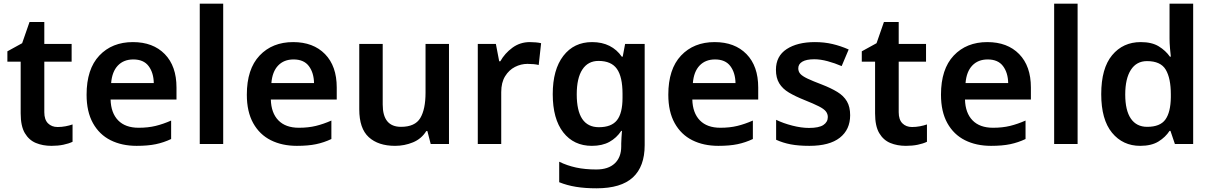

<svg xmlns="http://www.w3.org/2000/svg" viewBox="-20 -780 6561 1040"><path d="M292 -92Q314 -92 335 -96Q356 -100 373 -106V-12Q352 -2 323 4Q294 10 259 10Q212 10 174.5 -5.5Q137 -21 114.5 -59Q92 -97 92 -166V-446H20V-502L100 -546L140 -661H220V-542H368V-446H220V-172Q220 -132 240 -112Q260 -92 292 -92Z M700 -552Q809 -552 872.5 -487Q936 -422 936 -306V-241H579Q581 -168 620 -128Q659 -88 731 -88Q782 -88 823 -98Q864 -108 907 -127V-27Q867 -8 824 1Q781 10 720 10Q640 10 579 -20.5Q518 -51 483.5 -113Q449 -175 449 -267Q449 -406 518 -479Q587 -552 700 -552ZM702 -458Q650 -458 618.5 -425Q587 -392 582 -330H813Q812 -386 785 -422Q758 -458 702 -458Z M1189 0H1062V-760H1189Z M1568 -552Q1677 -552 1740.5 -487Q1804 -422 1804 -306V-241H1447Q1449 -168 1488 -128Q1527 -88 1599 -88Q1650 -88 1691 -98Q1732 -108 1775 -127V-27Q1735 -8 1692 1Q1649 10 1588 10Q1508 10 1447 -20.5Q1386 -51 1351.5 -113Q1317 -175 1317 -267Q1317 -406 1386 -479Q1455 -552 1568 -552ZM1570 -458Q1518 -458 1486.5 -425Q1455 -392 1450 -330H1681Q1680 -386 1653 -422Q1626 -458 1570 -458Z M2412 -542V0H2313L2295 -70H2289Q2263 -28 2217 -9Q2171 10 2120 10Q2029 10 1977.5 -37Q1926 -84 1926 -188V-542H2053V-214Q2053 -93 2152 -93Q2228 -93 2256.5 -140.5Q2285 -188 2285 -278V-542Z M2850 -552Q2865 -552 2882 -550.5Q2899 -549 2911 -546L2898 -428Q2886 -431 2870.5 -432.5Q2855 -434 2837 -434Q2802 -434 2769.5 -417.5Q2737 -401 2716 -367Q2695 -333 2695 -281V0H2568V-542H2666L2684 -448H2690Q2714 -491 2755.5 -521.5Q2797 -552 2850 -552Z M3187 -552Q3241 -552 3281.5 -531.5Q3322 -511 3348 -473H3353L3366 -542H3472V6Q3472 122 3408 181Q3344 240 3211 240Q3149 240 3100 232Q3051 224 3009 207V96Q3052 117 3100.5 127.5Q3149 138 3210 138Q3275 138 3310 105Q3345 72 3345 13V-3Q3345 -16 3346.5 -36.5Q3348 -57 3349 -71H3345Q3320 -33 3281 -11.5Q3242 10 3186 10Q3088 10 3031 -63Q2974 -136 2974 -270Q2974 -403 3031.5 -477.5Q3089 -552 3187 -552ZM3222 -450Q3165 -450 3134.5 -403.5Q3104 -357 3104 -269Q3104 -91 3224 -91Q3292 -91 3322 -129Q3352 -167 3352 -250V-272Q3352 -364 3321.5 -407Q3291 -450 3222 -450Z M3851 -552Q3960 -552 4023.5 -487Q4087 -422 4087 -306V-241H3730Q3732 -168 3771 -128Q3810 -88 3882 -88Q3933 -88 3974 -98Q4015 -108 4058 -127V-27Q4018 -8 3975 1Q3932 10 3871 10Q3791 10 3730 -20.5Q3669 -51 3634.5 -113Q3600 -175 3600 -267Q3600 -406 3669 -479Q3738 -552 3851 -552ZM3853 -458Q3801 -458 3769.5 -425Q3738 -392 3733 -330H3964Q3963 -386 3936 -422Q3909 -458 3853 -458Z M4585 -156Q4585 -78 4529 -34Q4473 10 4364 10Q4306 10 4263.5 2Q4221 -6 4184 -23V-131Q4223 -112 4272 -99.5Q4321 -87 4362 -87Q4416 -87 4440 -103Q4464 -119 4464 -146Q4464 -163 4453.5 -176.5Q4443 -190 4415.5 -204Q4388 -218 4338 -238Q4288 -258 4253.5 -278.5Q4219 -299 4201 -328.5Q4183 -358 4183 -402Q4183 -476 4241 -514Q4299 -552 4394 -552Q4445 -552 4489.5 -541.5Q4534 -531 4577 -512L4539 -422Q4502 -438 4463 -448.5Q4424 -459 4391 -459Q4348 -459 4326 -446Q4304 -433 4304 -410Q4304 -392 4315.5 -379.5Q4327 -367 4354.5 -354Q4382 -341 4432 -322Q4481 -303 4515.5 -282Q4550 -261 4567.5 -231Q4585 -201 4585 -156Z M4920 -92Q4942 -92 4963 -96Q4984 -100 5001 -106V-12Q4980 -2 4951 4Q4922 10 4887 10Q4840 10 4802.5 -5.5Q4765 -21 4742.5 -59Q4720 -97 4720 -166V-446H4648V-502L4728 -546L4768 -661H4848V-542H4996V-446H4848V-172Q4848 -132 4868 -112Q4888 -92 4920 -92Z M5328 -552Q5437 -552 5500.5 -487Q5564 -422 5564 -306V-241H5207Q5209 -168 5248 -128Q5287 -88 5359 -88Q5410 -88 5451 -98Q5492 -108 5535 -127V-27Q5495 -8 5452 1Q5409 10 5348 10Q5268 10 5207 -20.5Q5146 -51 5111.5 -113Q5077 -175 5077 -267Q5077 -406 5146 -479Q5215 -552 5328 -552ZM5330 -458Q5278 -458 5246.5 -425Q5215 -392 5210 -330H5441Q5440 -386 5413 -422Q5386 -458 5330 -458Z M5817 0H5690V-760H5817Z M6156 10Q6062 10 6003.5 -61Q5945 -132 5945 -270Q5945 -410 6004 -481Q6063 -552 6159 -552Q6219 -552 6256.5 -529Q6294 -506 6317 -473H6322Q6320 -489 6317.5 -518.5Q6315 -548 6315 -571V-760H6443V0H6344L6320 -71H6315Q6293 -37 6255 -13.5Q6217 10 6156 10ZM6194 -93Q6264 -93 6292.5 -132.5Q6321 -172 6322 -253V-269Q6322 -356 6294.5 -402.5Q6267 -449 6193 -449Q6136 -449 6105.5 -401.5Q6075 -354 6075 -268Q6075 -182 6105.5 -137.5Q6136 -93 6194 -93Z"/></svg>

Font: Noto Sans Cherokee SemiBold
Style: Regular
Weight: 600
Designer: Monotype Design Team
Foundry: Monotype Imaging Inc.
Version: Version 2.001; ttfautohint (v1.8.4.7-5d5b)